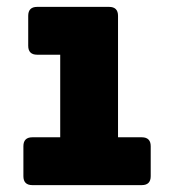

<svg xmlns="http://www.w3.org/2000/svg" viewBox="-20 -740 497 558"><path d="M392 -202H74Q61 -202 54.5 -208.5Q48 -215 48 -228V-315Q48 -328 54.5 -334.5Q61 -341 74 -341H155V-581H88Q75 -581 68.5 -587.5Q62 -594 62 -607V-694Q62 -707 68.5 -713.5Q75 -720 88 -720H297Q310 -720 316.5 -713.5Q323 -707 323 -694V-341H392Q405 -341 411.5 -334.5Q418 -328 418 -315V-228Q418 -215 411.5 -208.5Q405 -202 392 -202Z"/></svg>

Font: Bungee
Style: Regular
Weight: 400
Designer: David Jonathan Ross
Foundry: David Jonathan Ross
Version: Version 1.001;PS 1.0;hotconv 1.0.72;makeotf.lib2.5.5900